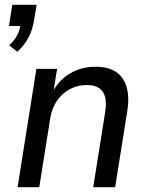

<svg xmlns="http://www.w3.org/2000/svg" viewBox="-20 -777 609 797"><path d="M52 -562 18 -589Q41 -610 52 -632Q63 -654 66 -680L83 -669H17L31 -757H132L121 -692Q115 -653 98.5 -621.5Q82 -590 52 -562ZM53 0 131 -491H217L201 -391H196Q223 -444 270.5 -472Q318 -500 377 -500Q428 -500 460 -479.5Q492 -459 505 -417.5Q518 -376 508 -314L458 0H367L416 -308Q423 -349 416.5 -374Q410 -399 391 -411.5Q372 -424 340 -424Q302 -424 270 -407Q238 -390 217 -359.5Q196 -329 189 -289L143 0Z"/></svg>

Font: Nunito Sans 10pt SemiCondensed Medium
Style: Italic
Weight: 500
Width: 4
Italic angle: -9°
Designer: Vernon Adams
Foundry: Vernon Adams
Version: Version 3.101;gftools[0.9.27]